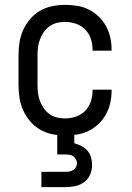

<svg xmlns="http://www.w3.org/2000/svg" viewBox="-20 -548 540 788"><path d="M247 8Q220 8 193.5 2.5Q167 -3 144 -16.5Q121 -30 103.5 -50.5Q86 -71 75 -95.5Q64 -120 60 -146.5Q56 -173 56 -200V-320Q56 -347 60 -373.5Q64 -400 75 -424.5Q86 -449 103.5 -469.5Q121 -490 144 -503.5Q167 -517 193.5 -522.5Q220 -528 247 -528Q272 -528 297 -524Q322 -520 344 -509Q366 -498 384.5 -480.5Q403 -463 415 -441Q427 -419 432.5 -394.5Q438 -370 438 -345V-340H360V-343Q360 -366 353 -388Q346 -410 330 -426.5Q314 -443 292 -450.5Q270 -458 247 -458Q230 -458 213.5 -454Q197 -450 183 -440Q169 -430 159.5 -416Q150 -402 144 -386.5Q138 -371 136 -354Q134 -337 134 -320V-200Q134 -183 136 -166Q138 -149 144 -133.5Q150 -118 159.5 -104Q169 -90 183 -80Q197 -70 213.5 -66Q230 -62 247 -62Q270 -62 292 -69.5Q314 -77 330 -93.5Q346 -110 353 -132Q360 -154 360 -177V-180H438V-175Q438 -150 432.5 -125.5Q427 -101 415 -79Q403 -57 384.5 -39.5Q366 -22 344 -11Q322 0 297 4Q272 8 247 8ZM150 220V157H250Q258 157 266 155.5Q274 154 281 149.5Q288 145 292 137.5Q296 130 296 122Q296 114 292 106.5Q288 99 281.5 94Q275 89 266.5 87.5Q258 86 250 86H215V-62H285V40Q300 44 314.5 51.5Q329 59 339 70.5Q349 82 353.5 97.5Q358 113 358 129Q358 149 350 168Q342 187 326 199Q310 211 290 215.5Q270 220 250 220Z"/></svg>

Font: Moesevka
Style: Regular
Weight: 400
Monospace: yes
Designer: Belleve Invis
Foundry: Belleve Invis
Version: Version 32.5.0; ttfautohint (v1.8.4)